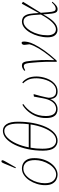

<svg xmlns="http://www.w3.org/2000/svg" viewBox="905 -1713 821 2671"><g transform="rotate(-90 1315.5 -377.5)"><path d="M219 13Q186 13 152.5 -3.5Q119 -20 97 -58Q75 -96 75 -160Q75 -217 92.5 -274Q110 -331 141 -378Q172 -425 214.5 -454Q257 -483 307 -483Q346 -483 379 -465.5Q412 -448 432 -409.5Q452 -371 451 -307Q451 -244 433 -186.5Q415 -129 383 -84Q351 -39 309 -13Q267 13 219 13ZM222 -7Q265 -7 301.5 -33.5Q338 -60 365.5 -103.5Q393 -147 408.5 -198Q424 -249 424 -299Q424 -385 391.5 -424Q359 -463 306 -463Q261 -463 223.5 -435.5Q186 -408 158.5 -363.5Q131 -319 116.5 -267Q102 -215 102 -165Q102 -83 137.5 -45Q173 -7 222 -7ZM311 -574Q328 -613 344 -652Q360 -691 376 -730Q384 -749 390 -758.5Q396 -768 406 -768Q422 -768 422 -753Q422 -747 418 -738.5Q414 -730 403 -710Q383 -674 362.5 -638.5Q342 -603 322 -567Z M693 13Q631 13 593 -34.5Q555 -82 555 -191Q555 -302 576.5 -402.5Q598 -503 636 -581Q674 -659 724 -703.5Q774 -748 831 -748Q889 -748 923.5 -697Q958 -646 958 -538Q958 -425 939 -325.5Q920 -226 885 -149.5Q850 -73 801 -30Q752 13 693 13ZM829 -728Q780 -728 735 -683Q690 -638 655 -561Q620 -484 601 -388H923Q932 -457 932 -531Q932 -632 905.5 -680Q879 -728 829 -728ZM695 -7Q751 -7 796 -54.5Q841 -102 873 -183Q905 -264 920 -363H596Q589 -323 585.5 -282Q582 -241 582 -198Q582 -92 613 -49.5Q644 -7 695 -7Z M1131 13Q1097 13 1069 -2Q1041 -17 1025 -52.5Q1009 -88 1009 -151Q1009 -223 1034 -286Q1059 -349 1101.5 -398.5Q1144 -448 1195 -477L1203 -463Q1133 -416 1085 -338Q1037 -260 1037 -150Q1037 -7 1138 -7Q1165 -7 1193.5 -23Q1222 -39 1246.5 -79.5Q1271 -120 1285 -196L1307 -316L1337 -321L1341 -317L1314 -218Q1303 -172 1297 -144Q1291 -116 1291 -111Q1291 -84 1299 -60Q1307 -36 1327 -21.5Q1347 -7 1383 -7Q1423 -7 1453 -26Q1483 -45 1504 -76.5Q1525 -108 1537.5 -144.5Q1550 -181 1556 -216.5Q1562 -252 1562 -280Q1562 -351 1543 -393Q1524 -435 1492 -466L1504 -478Q1541 -450 1564 -401.5Q1587 -353 1587 -278Q1587 -250 1580.5 -212.5Q1574 -175 1559 -135.5Q1544 -96 1519.5 -62.5Q1495 -29 1460 -8Q1425 13 1378 13Q1327 13 1301.5 -14Q1276 -41 1273 -90Q1251 -36 1212.5 -11.5Q1174 13 1131 13Z M1791 0Q1793 -89 1791 -152Q1789 -215 1785.5 -259.5Q1782 -304 1779 -337Q1775 -391 1768.5 -416.5Q1762 -442 1753 -449.5Q1744 -457 1731 -457Q1705 -457 1673 -437L1666 -450Q1687 -467 1704 -475Q1721 -483 1739 -483Q1765 -483 1777.5 -469Q1790 -455 1796 -424Q1802 -393 1807 -340Q1812 -287 1815 -215.5Q1818 -144 1814 -32Q1881 -108 1931.5 -179.5Q1982 -251 2013 -318Q2019 -332 2024.5 -345.5Q2030 -359 2035 -378L2033 -395Q2032 -406 2029.5 -423.5Q2027 -441 2027 -451Q2027 -468 2035.5 -477.5Q2044 -487 2053 -487Q2063 -487 2068 -482Q2073 -472 2073 -451Q2073 -432 2066.5 -398Q2060 -364 2033 -310Q2000 -244 1945.5 -167Q1891 -90 1808 0L1794 2Z M2160 -127Q2160 -75 2181 -42.5Q2202 -10 2244 -10Q2289 -10 2340 -61.5Q2391 -113 2449 -219L2442 -318Q2437 -392 2414.5 -426.5Q2392 -461 2351 -461Q2315 -461 2281 -433.5Q2247 -406 2219.5 -359Q2192 -312 2176 -252Q2160 -192 2160 -127ZM2235 12Q2190 12 2161 -21.5Q2132 -55 2132 -125Q2132 -188 2149 -251Q2166 -314 2196 -366.5Q2226 -419 2266 -451Q2306 -483 2352 -483Q2381 -483 2405 -469.5Q2429 -456 2444.5 -421Q2460 -386 2465 -321L2470 -248L2600 -485L2625 -470V-466L2473 -220L2481 -118Q2486 -57 2496 -34.5Q2506 -12 2531 -13Q2553 -13 2574.5 -28.5Q2596 -44 2616 -67L2627 -59Q2607 -34 2580 -10.5Q2553 13 2523 13Q2501 13 2488 2.5Q2475 -8 2468 -35Q2461 -62 2457 -113L2451 -188Q2398 -88 2346 -38Q2294 12 2235 12Z"/></g></svg>

Font: Source Serif Pro ExtraLight
Style: Italic
Weight: 200
Italic angle: -12°
Designer: Frank Grießhammer
Foundry: Adobe Systems Incorporated
Version: Version 3.001;hotconv 1.0.111;makeotfexe 2.5.65597